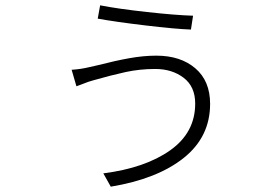

<svg xmlns="http://www.w3.org/2000/svg" viewBox="-20 -648 1040 721"><path d="M563 -389Q505 -389 452 -377.5Q399 -366 329 -346Q316 -343 286 -331L267 -324L249 -386Q283 -388 316 -396L351 -404Q413 -420 466 -429.5Q519 -439 567 -439Q658 -439 713.5 -391.5Q769 -344 769 -258Q769 -134 670 -55Q571 24 396 53L368 3Q525 -17 619 -83.5Q713 -150 713 -259Q713 -323 669.5 -356Q626 -389 563 -389ZM705 -589 697 -537Q639 -539 526 -552.5Q413 -566 347 -578L356 -628Q422 -615 530.5 -603Q639 -591 705 -589Z"/></svg>

Font: 寒蝉端黑体 Light
Style: Regular
Weight: 300
Designer: ChillDuanSans {Warren2060}; 
Source Han Sans {Ryoko NISHIZUKA 西塚涼子 (kana, bopomofo & ideographs); Paul D. Hunt (Latin, G
Foundry: ChillType&Adobe
Version: Version 1.300;Glyphs 3.3 (3306)